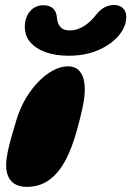

<svg xmlns="http://www.w3.org/2000/svg" viewBox="-20 -727 526 770"><path d="M255 -503.5C300 -503.5 343 -511 382 -529.5C438 -555.5 486.5 -603.5 486.5 -659.5C486.5 -692 463.5 -707 437.5 -707C408.5 -707 386 -693.5 366 -668.5C341 -636 304.5 -605 260 -605C218.5 -605 210 -632.5 207.5 -662.5C204.5 -685 190.5 -706 153.5 -706C108 -706 79.5 -667 79.5 -620C79.5 -597.5 86.5 -575.5 99.5 -560C132 -520.5 190 -503.5 255 -503.5ZM88.5 22.5C138.5 22.5 176 1.5 204.5 -29.5C257.5 -86 286 -185 308.5 -284C333 -385.5 320 -461 252.5 -461C173.5 -461 82 -364.5 47 -249.5C16.5 -148.5 -6.5 -73.5 10.5 -26C19.5 1 42 22.5 88.5 22.5Z"/></svg>

Font: Gluten
Style: Bold Italic
Weight: 700
Italic angle: -13°
Designer: Tyler Finck
Foundry: Etcetera Type Company
Version: Version 0.920